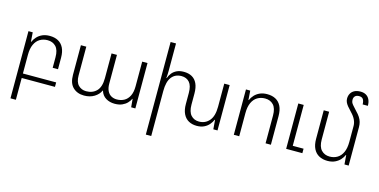

<svg xmlns="http://www.w3.org/2000/svg" viewBox="-91 -1265 3928 1991"><g transform="rotate(15 1873.0 -269.5)"><path d="M87 234V-487H133L140 -388H144Q156 -417 179 -442Q202 -467 235.5 -482Q269 -497 314 -497Q367 -497 405 -476.5Q443 -456 464 -414Q485 -372 485 -307V-185H428V-298Q428 -376 394 -412Q360 -448 304 -448Q258 -448 222 -426.5Q186 -405 165.5 -360.5Q145 -316 145 -249V234ZM111 -48H502V0H111Z M815 9Q742 9 696 -35Q650 -79 650 -169V-487H708V-178Q708 -107 741.5 -73.5Q775 -40 825 -40Q894 -40 936.5 -83.5Q979 -127 979 -222V-487H1037V-178Q1037 -131 1052.5 -100Q1068 -69 1094.5 -54.5Q1121 -40 1154 -40Q1198 -40 1232.5 -59Q1267 -78 1287.5 -118.5Q1308 -159 1308 -222V-487H1365V0H1320L1312 -88H1309Q1298 -64 1277 -42Q1256 -20 1223.5 -5.5Q1191 9 1144 9Q1090 9 1049 -16Q1008 -41 993 -91H990Q971 -48 925 -19.5Q879 9 815 9Z M2189 -487H2247V0H2202L2194 -99H2190Q2178 -71 2156.5 -46Q2135 -21 2102.5 -5.5Q2070 10 2025 10Q1975 10 1937.5 -11Q1900 -32 1879.5 -74.5Q1859 -117 1859 -180V-298Q1859 -376 1827.5 -412Q1796 -448 1742 -448Q1674 -448 1636 -399Q1598 -350 1598 -249V234H1540V-760H1598V-471Q1598 -449 1597 -430Q1596 -411 1594 -388H1598Q1608 -418 1627.5 -442.5Q1647 -467 1678 -482Q1709 -497 1754 -497Q1805 -497 1841.5 -476.5Q1878 -456 1897.5 -414Q1917 -372 1917 -307V-189Q1917 -112 1950 -75.5Q1983 -39 2036 -39Q2104 -39 2146.5 -88.5Q2189 -138 2189 -239Z M2422 0V-487H2468L2475 -388H2479Q2491 -417 2514 -442Q2537 -467 2570.5 -482Q2604 -497 2649 -497Q2702 -497 2740 -476.5Q2778 -456 2799 -414Q2820 -372 2820 -307V0H2763V-298Q2763 -376 2729 -412Q2695 -448 2639 -448Q2593 -448 2557 -426.5Q2521 -405 2500.5 -360.5Q2480 -316 2480 -249V0ZM2984 0V-487H3042V-48H3158V0Z M3655 -413V0H3610L3602 -99H3599Q3587 -71 3564 -46Q3541 -21 3507.5 -5.5Q3474 10 3428 10Q3377 10 3338 -11Q3299 -32 3278 -74.5Q3257 -117 3257 -180V-487H3315V-189Q3315 -112 3349.5 -75.5Q3384 -39 3439 -39Q3485 -39 3521 -60.5Q3557 -82 3577.5 -126.5Q3598 -171 3598 -239V-410Q3598 -442 3583 -475Q3568 -508 3535 -542Q3507 -571 3490.5 -591.5Q3474 -612 3466.5 -630Q3459 -648 3459 -668Q3459 -698 3472.5 -722Q3486 -746 3512 -759.5Q3538 -773 3577 -773Q3612 -773 3636.5 -758.5Q3661 -744 3674 -716.5Q3687 -689 3687 -650H3631Q3631 -682 3619 -703Q3607 -724 3574 -724Q3545 -724 3531 -709Q3517 -694 3517 -672Q3517 -656 3521.5 -643.5Q3526 -631 3541 -614Q3556 -597 3585 -565Q3610 -540 3625.5 -516Q3641 -492 3648 -467Q3655 -442 3655 -413Z"/></g></svg>

Font: Noto Sans Armenian Light
Style: Regular
Weight: 300
Designer: Monotype Design Team
Foundry: Monotype Imaging Inc.
Version: Version 2.007